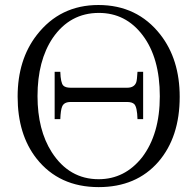

<svg xmlns="http://www.w3.org/2000/svg" viewBox="-20 -746 787 782"><path d="M202.6 -453.6H225.6Q227.1 -408.2 237.8 -397.5Q246.6 -388.7 267.6 -388.7H498Q527.3 -388.7 535.2 -411.6Q538.1 -420.9 540 -453.6H563V-260.7H540Q538.6 -310.1 526.9 -321.8Q518.1 -330.6 498 -330.6H267.6Q240.2 -330.6 232.9 -311.5Q227.1 -297.9 225.6 -260.7H202.6ZM380.9 -725.6Q538.6 -725.6 632.8 -605.5Q711.9 -504.4 711.9 -351.6Q711.9 -187.5 625 -86.9Q535.2 16.1 381.8 16.1Q220.7 16.1 128.9 -100.1Q51.8 -198.2 51.8 -352.5Q51.8 -502.9 129.9 -603.5Q224.6 -725.6 380.9 -725.6ZM382.8 -693.4Q265.1 -693.4 194.8 -591.3Q132.8 -499 132.8 -354.5Q132.8 -216.8 190.9 -126Q261.7 -16.1 381.8 -16.1Q487.8 -16.1 558.6 -105Q630.9 -199.7 630.9 -354Q630.9 -510.3 561 -602.5Q492.2 -693.4 382.8 -693.4Z"/></svg>

Font: I.MingCP
Style: Regular
Weight: 400
Designer: I.Font Project
Version: Version 8.000; Sep 06, 2022